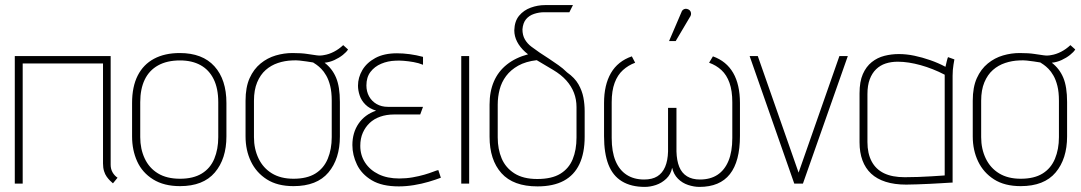

<svg xmlns="http://www.w3.org/2000/svg" viewBox="-20 -720 4241 753"><path d="M414 -74V-500H38V0H69V-471H384V-79Q384 -62 388 -49Q392 -36 398.5 -27Q405 -18 411.5 -11.5Q418 -5 423 -1L441 -23Q429 -31 421.5 -44Q414 -57 414 -74Z M868 -185V-316Q868 -408 821 -460Q774 -512 685 -512Q626 -512 584 -489.5Q542 -467 520 -423.5Q498 -380 498 -316V-185Q498 -131 518 -87Q538 -43 580.5 -16.5Q623 10 686 10Q777 10 822.5 -43.5Q868 -97 868 -185ZM836 -319V-182Q836 -135 820.5 -97.5Q805 -60 771.5 -39.5Q738 -19 686 -19Q634 -19 599.5 -40Q565 -61 547.5 -98.5Q530 -136 530 -182V-319Q530 -371 547.5 -407.5Q565 -444 600 -463.5Q635 -483 686 -483Q733 -483 766.5 -464.5Q800 -446 818 -409.5Q836 -373 836 -319Z M1345 -526 1326 -543Q1309 -527 1289.5 -517Q1270 -507 1251 -504Q1237 -501 1222 -503Q1207 -505 1184.5 -508.5Q1162 -512 1127 -512Q1094 -512 1061.5 -502.5Q1029 -493 1002 -471Q975 -449 959 -413.5Q943 -378 943 -325V-185Q943 -131 964 -87Q985 -43 1026.5 -16.5Q1068 10 1131 10Q1223 10 1268 -43.5Q1313 -97 1313 -185V-320Q1313 -380 1298 -415.5Q1283 -451 1253 -474Q1273 -476 1291.5 -484.5Q1310 -493 1324.5 -504.5Q1339 -516 1345 -526ZM1281 -325V-182Q1281 -135 1265.5 -97.5Q1250 -60 1217 -39.5Q1184 -19 1131 -19Q1081 -19 1046.5 -40Q1012 -61 994 -98.5Q976 -136 976 -182V-325Q976 -367 988.5 -397Q1001 -427 1022 -445.5Q1043 -464 1070 -473Q1097 -482 1126 -483Q1141 -484 1155 -482.5Q1169 -481 1182.5 -479Q1196 -477 1208 -475Q1213 -472 1221.5 -466Q1230 -460 1240 -450Q1250 -440 1259.5 -423.5Q1269 -407 1275 -383Q1281 -359 1281 -325Z M1639 -466V-497Q1613 -504 1587 -507.5Q1561 -511 1537 -511Q1486 -511 1452 -492.5Q1418 -474 1401 -445Q1384 -416 1384 -384Q1384 -366 1390.5 -346Q1397 -326 1413 -310Q1429 -294 1455 -286Q1411 -271 1386.5 -235.5Q1362 -200 1362 -151Q1362 -112 1380 -74.5Q1398 -37 1438 -13Q1478 11 1544 11Q1573 11 1603.5 6Q1634 1 1661 -7Q1688 -15 1709 -23L1699 -53Q1693 -52 1679 -46.5Q1665 -41 1644.5 -35Q1624 -29 1598.5 -24.5Q1573 -20 1546 -20Q1499 -20 1465 -36.5Q1431 -53 1412 -82Q1393 -111 1393 -148Q1393 -177 1403 -199.5Q1413 -222 1430 -238Q1447 -254 1471.5 -262.5Q1496 -271 1525 -271H1628L1639 -301H1501Q1476 -301 1457 -312Q1438 -323 1427.5 -342Q1417 -361 1417 -385Q1417 -417 1433 -438Q1449 -459 1475 -470Q1501 -481 1531 -482Q1545 -483 1563.5 -481.5Q1582 -480 1602 -476.5Q1622 -473 1639 -466Z M1789 0H1820V-500H1789Z M2114 -672H2213L2227 -700H2117Q2089 -700 2061.5 -690Q2034 -680 2016 -658.5Q1998 -637 1997 -601Q1997 -578 2008 -556.5Q2019 -535 2040 -516L2051 -507Q2002 -494 1968 -467Q1934 -440 1917 -400.5Q1900 -361 1900 -310V-184Q1900 -93 1946.5 -41Q1993 11 2088 11Q2150 11 2191 -11Q2232 -33 2252.5 -76.5Q2273 -120 2273 -184V-284Q2273 -311 2268 -337.5Q2263 -364 2248.5 -389.5Q2234 -415 2204 -436Q2188 -452 2170 -464.5Q2152 -477 2133.5 -489.5Q2115 -502 2096 -514Q2080 -525 2064 -537Q2048 -549 2038.5 -565.5Q2029 -582 2029 -605Q2031 -630 2043 -644.5Q2055 -659 2074.5 -665.5Q2094 -672 2114 -672ZM2241 -300V-181Q2241 -132 2226 -95.5Q2211 -59 2177.5 -38.5Q2144 -18 2087 -18Q2032 -18 1997.5 -40Q1963 -62 1947.5 -98.5Q1932 -135 1932 -181V-310Q1932 -340 1939.5 -369Q1947 -398 1965 -422Q1983 -446 2012.5 -462.5Q2042 -479 2085 -484L2149 -446Q2181 -427 2201 -404.5Q2221 -382 2231 -356Q2241 -330 2241 -300Z M2776 -499 2761 -474Q2789 -464 2809.5 -445Q2830 -426 2841 -395Q2852 -364 2852 -319V-179Q2852 -125 2837 -89Q2822 -53 2794 -34.5Q2766 -16 2725 -16Q2695 -16 2674.5 -28.5Q2654 -41 2644 -65.5Q2634 -90 2633 -126V-297H2600V-126Q2599 -90 2588.5 -65.5Q2578 -41 2558 -28.5Q2538 -16 2506 -16Q2466 -16 2437.5 -34.5Q2409 -53 2394 -89Q2379 -125 2379 -179V-319Q2379 -364 2390.5 -395Q2402 -426 2423 -445Q2444 -464 2471 -474L2458 -499Q2403 -480 2376 -433.5Q2349 -387 2349 -316V-186Q2349 -119 2366 -75Q2383 -31 2419 -9Q2455 13 2509 13Q2530 13 2552.5 5.5Q2575 -2 2593 -19Q2611 -36 2616 -62Q2622 -36 2639 -19Q2656 -2 2679 5.5Q2702 13 2723 13Q2803 13 2842.5 -37Q2882 -87 2882 -187V-316Q2882 -388 2855.5 -434Q2829 -480 2776 -499ZM2685 -652Q2689 -657 2690 -663Q2691 -669 2688.5 -674.5Q2686 -680 2680 -683Q2674 -686 2668.5 -685.5Q2663 -685 2658.5 -681.5Q2654 -678 2652 -671L2604 -559H2630Z M2920 -500 3095 0H3129L3305 -500H3272L3112 -43L2952 -500Z M3723 -487 3698 -496Q3696 -492 3693 -479.5Q3690 -467 3688 -458Q3660 -473 3628.5 -484Q3597 -495 3566 -501.5Q3535 -508 3505 -508Q3476 -508 3448.5 -501Q3421 -494 3399 -476.5Q3377 -459 3364 -429.5Q3351 -400 3351 -354V-162Q3351 -122 3362.5 -91Q3374 -60 3396.5 -39Q3419 -18 3453.5 -7Q3488 4 3534 4Q3553 4 3577.5 3Q3602 2 3626.5 1Q3651 0 3672 -1.5Q3693 -3 3705 -3.5Q3717 -4 3716 -4V-423Q3716 -446 3719.5 -466.5Q3723 -487 3723 -487ZM3382 -163V-351Q3382 -385 3391 -409Q3400 -433 3416 -448.5Q3432 -464 3453.5 -471Q3475 -478 3501 -478Q3522 -478 3544.5 -474.5Q3567 -471 3590.5 -464.5Q3614 -458 3638 -448.5Q3662 -439 3685 -427V-32Q3686 -32 3671 -31Q3656 -30 3632.5 -28.5Q3609 -27 3581.5 -26Q3554 -25 3528 -25Q3479 -25 3447 -40.5Q3415 -56 3398.5 -87Q3382 -118 3382 -163Z M4197 -526 4178 -543Q4161 -527 4141.5 -517Q4122 -507 4103 -504Q4089 -501 4074 -503Q4059 -505 4036.5 -508.5Q4014 -512 3979 -512Q3946 -512 3913.5 -502.5Q3881 -493 3854 -471Q3827 -449 3811 -413.5Q3795 -378 3795 -325V-185Q3795 -131 3816 -87Q3837 -43 3878.5 -16.5Q3920 10 3983 10Q4075 10 4120 -43.5Q4165 -97 4165 -185V-320Q4165 -380 4150 -415.5Q4135 -451 4105 -474Q4125 -476 4143.5 -484.5Q4162 -493 4176.5 -504.5Q4191 -516 4197 -526ZM4133 -325V-182Q4133 -135 4117.5 -97.5Q4102 -60 4069 -39.5Q4036 -19 3983 -19Q3933 -19 3898.5 -40Q3864 -61 3846 -98.5Q3828 -136 3828 -182V-325Q3828 -367 3840.5 -397Q3853 -427 3874 -445.5Q3895 -464 3922 -473Q3949 -482 3978 -483Q3993 -484 4007 -482.5Q4021 -481 4034.5 -479Q4048 -477 4060 -475Q4065 -472 4073.5 -466Q4082 -460 4092 -450Q4102 -440 4111.5 -423.5Q4121 -407 4127 -383Q4133 -359 4133 -325Z"/></svg>

Font: Advent Pro ExtraLight
Style: Regular
Weight: 250
Version: Version 3.000